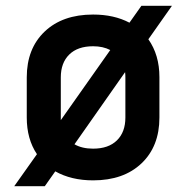

<svg xmlns="http://www.w3.org/2000/svg" viewBox="-20 -610 640 660"><path d="M29 30 107 -80Q72 -132 72 -206V-344Q72 -443 133.5 -501.5Q195 -560 300 -560Q372 -560 425 -532L466 -590H571L490 -475Q528 -421 528 -345V-206Q528 -107 466.5 -48.5Q405 10 300 10Q225 10 170 -21L134 30ZM189 -206Q189 -206 189 -205Q189 -204 189 -197L359 -438Q334 -451 300 -451Q247 -451 218 -422.5Q189 -394 189 -344ZM300 -99Q353 -99 382 -127.5Q411 -156 411 -206V-344Q411 -354 410 -362L236 -114Q262 -99 300 -99Z"/></svg>

Font: Tiny
Style: Bold
Weight: 700
Monospace: yes
Designer: Philipp Nurullin, Konstantin Bulenkov
Foundry: JetBrains
Version: Version 2.251; ttfautohint (v1.8.4.7-5d5b)